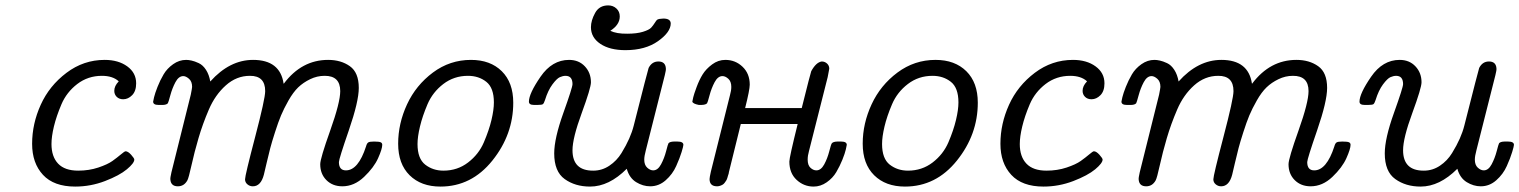

<svg xmlns="http://www.w3.org/2000/svg" viewBox="-20 -686 5634 712"><path d="M99.1 -152.8Q99.1 -227.1 131.1 -297.6Q163.1 -368.2 226.6 -416Q290 -463.9 368.2 -463.9Q418.9 -463.9 451.9 -439.9Q484.9 -416 484.9 -377Q484.9 -348.1 470 -333Q455.1 -317.9 437 -317.9Q421.9 -317.9 412.8 -326.9Q403.8 -335.9 403.8 -349.1Q403.8 -367.2 419.9 -383.8V-384.8Q397.9 -404.8 357.9 -404.8Q306.2 -404.8 266.6 -374.5Q227.1 -344.2 208 -299.6Q189 -254.9 179.9 -217Q170.9 -179.2 170.9 -151.9Q170.9 -105 195.6 -79.1Q220.2 -53.2 270 -53.2Q310.1 -53.2 344.5 -64.7Q378.9 -76.2 397 -89.1Q415 -102.1 428.5 -113.5Q441.9 -125 445.8 -125Q454.6 -125 466.3 -112.1Q478 -99.1 478 -94.2Q478 -81.1 450.4 -58.1Q422.9 -35.2 369.4 -14.6Q315.9 5.9 258.8 5.9Q179.7 5.9 139.4 -37.6Q99.1 -81.1 99.1 -152.8Z M547.9 -309.1Q547.9 -311 551.3 -325.4Q554.7 -339.8 564.2 -364Q573.7 -388.2 586.7 -410.2Q599.6 -432.1 622.1 -448Q644.5 -463.9 670.4 -463.9Q679.2 -463.9 690.4 -461.4Q701.7 -459 717 -451.9Q732.4 -444.8 743.9 -427Q755.4 -409.2 759.8 -383.8Q831.5 -463.9 918.5 -463.9Q1018.6 -463.9 1031.7 -376H1032.7Q1098.6 -463.9 1196.8 -463.9Q1244.6 -463.9 1277.6 -440.4Q1310.5 -417 1310.5 -359.9Q1310.5 -310.1 1273.7 -203.1Q1236.8 -96.2 1236.8 -85Q1236.8 -54.2 1262.7 -54.2Q1308.6 -54.2 1337.4 -143.1Q1340.3 -154.3 1345.5 -157.7Q1350.6 -161.1 1366.7 -161.1Q1385.7 -161.1 1391.6 -158.4Q1397.5 -155.8 1397.5 -148.9Q1397.5 -133.8 1382.1 -99.4Q1366.7 -64.9 1330.1 -30Q1293.5 4.9 1249.5 4.9Q1213.4 4.9 1190.4 -18.1Q1167.5 -41 1167.5 -77.1Q1167.5 -98.1 1204.6 -202.1Q1241.7 -306.2 1241.7 -348.1Q1241.7 -405.3 1183.6 -404.8Q1155.8 -404.8 1130.1 -392.3Q1104.5 -379.9 1085.9 -362.1Q1067.4 -344.2 1050 -313.7Q1032.7 -283.2 1022.2 -258.1Q1011.7 -232.9 999.8 -195.6Q987.8 -158.2 982.2 -136.7Q976.6 -115.2 968.5 -80.6Q960.4 -45.9 958.5 -38.1Q947.3 4.9 917.5 4.9Q906.2 4.9 897.5 -2.4Q888.7 -9.8 888.7 -21Q888.7 -35.2 926 -177.5Q963.4 -319.8 963.4 -348.1Q963.4 -405.3 906.7 -404.8Q856.9 -404.8 817.4 -369.4Q777.8 -334 754.6 -280Q731.4 -226.1 716.1 -173.6Q700.7 -121.1 690.2 -73.5Q679.7 -25.9 674.8 -17.1Q662.6 4.9 639.6 4.9Q613.8 4.9 611.8 -20Q610.8 -25.9 615.7 -46.9L687.5 -335Q692.4 -359.9 692.4 -363.8Q692.4 -383.8 680.9 -393.8Q669.4 -403.8 659.7 -403.8Q642.6 -403.8 630.6 -381.3Q618.7 -358.9 611.6 -332.5Q604.5 -306.2 602.5 -303.2Q597.7 -297.4 584.5 -296.9H567.4Q547.9 -296.9 547.9 -309.1Z M1726.6 -463.9Q1798.3 -463.9 1840.8 -421.9Q1883.3 -379.9 1883.3 -305.2Q1883.3 -187 1805.9 -90.6Q1728.5 5.9 1613.3 5.9Q1541.5 5.9 1499 -36.1Q1456.5 -78.1 1456.5 -153.1Q1456.5 -228 1489.5 -299.1Q1522.5 -370.1 1585.4 -417Q1648.4 -463.9 1726.6 -463.9ZM1528.3 -151.9Q1528.3 -97.7 1556.9 -75.4Q1585.4 -53.2 1624.5 -53.2Q1676.3 -53.2 1715.8 -83.5Q1755.4 -113.8 1774.4 -158.4Q1793.5 -203.1 1802.5 -241Q1811.5 -278.8 1811.5 -306.2Q1811.5 -360.4 1783.4 -382.6Q1755.4 -404.8 1715.3 -404.8Q1663.6 -404.8 1624 -374.5Q1584.5 -344.2 1565.4 -299.6Q1546.4 -254.9 1537.4 -216.8Q1528.3 -178.7 1528.3 -151.9Z M1941.4 -309.1Q1941.4 -338.9 1984.4 -401.4Q2027.3 -463.9 2090.3 -463.9Q2126.5 -463.9 2148.9 -439.9Q2171.4 -416 2171.4 -380.9Q2171.4 -359.9 2137.2 -266.8Q2103 -173.8 2103 -128.9Q2103 -52.7 2180.2 -53.2Q2212.4 -53.2 2239.7 -71.5Q2267.1 -89.8 2284.7 -118.4Q2302.2 -147 2313.2 -171.9Q2324.2 -196.8 2330.1 -220.2Q2383.3 -430.2 2385.3 -434.1Q2397.5 -458 2421.4 -458Q2447.3 -458 2449.2 -433.1Q2450.2 -426.3 2445.3 -407.2L2375 -128.9Q2369.1 -106.9 2369.1 -94.2Q2369.1 -74.2 2380.1 -64.2Q2391.1 -54.2 2402.3 -54.2Q2419.4 -54.2 2431.4 -76.7Q2443.4 -99.1 2450.2 -125.5Q2457 -151.9 2459 -154.8Q2463.9 -160.6 2479 -161.1H2492.2Q2514.2 -161.1 2514.2 -148.9Q2514.2 -144 2507.6 -122.1Q2501 -100.1 2487.5 -70.1Q2474.1 -40 2448.7 -17.6Q2423.3 4.9 2391.1 4.9Q2364.3 4.9 2339.1 -10.5Q2314 -25.9 2304.2 -60.1Q2238.3 5.9 2168 5.9Q2112.8 5.9 2074 -22Q2035.2 -49.8 2035.2 -117.2Q2035.2 -172.4 2069.1 -267.1Q2103 -361.8 2103 -374Q2103 -404.8 2077.1 -404.8Q2067.4 -404.8 2056.2 -399.9Q2044.9 -395 2028.6 -373Q2012.2 -351.1 2001 -314.9Q1997.1 -302.7 1993.2 -299.8Q1989.3 -296.9 1974.1 -296.9H1960Q1941.4 -296.9 1941.4 -309.1ZM2171.4 -585Q2171.4 -609.9 2186.8 -637.9Q2202.1 -666 2235.4 -666Q2253.4 -666 2265.9 -654.5Q2278.3 -643.1 2278.3 -625Q2278.3 -594.2 2243.2 -571.8Q2266.1 -560.5 2306.2 -561Q2341.3 -561 2364.3 -568.1Q2387.2 -575.2 2394.8 -583.5Q2402.3 -591.8 2408.2 -601.3Q2414.1 -610.8 2417 -612.8Q2422.9 -616.7 2439.9 -617.2Q2466.8 -617.2 2467.3 -599.1Q2467.3 -566.9 2420.2 -533.4Q2373 -500 2299.3 -500Q2241.2 -500 2206.3 -523.4Q2171.4 -546.9 2171.4 -585Z M2547.4 -309.1Q2548.3 -314.9 2550.8 -325.4Q2553.2 -335.9 2563.2 -363Q2573.2 -390.1 2585.7 -410.2Q2598.1 -430.2 2620.6 -447Q2643.1 -463.9 2669.9 -463.9Q2707 -463.9 2733.6 -438.5Q2760.3 -413.1 2760.3 -372.1Q2760.3 -353 2743.2 -285.2H2953.1Q2986.3 -418 2988.3 -421.9Q3006.3 -455.1 3027.3 -458Q3038.6 -458 3046.9 -450.4Q3055.2 -442.9 3055.2 -431.2Q3055.2 -430.2 3049.3 -399.9L2980 -126Q2975.1 -108.9 2975.1 -94.2Q2975.1 -73.2 2985.6 -63.7Q2996.1 -54.2 3007.3 -54.2Q3024.4 -54.2 3036.4 -76.2Q3048.3 -98.1 3055.2 -125Q3062 -151.9 3064.9 -154.8Q3069.8 -160.6 3085 -161.1H3099.1Q3120.1 -161.1 3120.1 -148.9Q3120.1 -147 3116.7 -132.1Q3113.3 -117.2 3103.8 -93.5Q3094.2 -69.8 3081.3 -47.9Q3068.4 -25.9 3045.7 -10Q3022.9 5.9 2997.1 5.9Q2960.9 5.9 2934.1 -19Q2907.2 -43.9 2907.2 -86.9Q2907.2 -102.1 2938 -226.1H2727.1Q2725.1 -218.3 2722.2 -206.1Q2719.2 -193.8 2708.3 -149.9Q2697.3 -106 2683.1 -47.9L2682.1 -42Q2680.2 -37.1 2679.7 -34.7Q2679.2 -32.2 2677.2 -26.1Q2675.3 -20 2673.1 -16.6Q2670.9 -13.2 2667.5 -8.5Q2664.1 -3.9 2660.2 -1.5Q2656.2 1 2650.6 2.9Q2645 4.9 2639.2 4.9Q2611.3 4.9 2611.3 -22Q2611.3 -27.8 2616.2 -49.8L2687 -333Q2691.9 -350.1 2691.9 -363.8Q2691.9 -383.8 2680.9 -393.8Q2669.9 -403.8 2659.2 -403.8Q2642.1 -403.8 2630.1 -381.3Q2618.2 -358.9 2611.1 -332Q2604 -305.2 2602.1 -303.2Q2597.2 -297.4 2582 -296.9H2571.3Q2549.3 -301.3 2547.4 -309.1Z M3449.2 -463.9Q3521 -463.9 3563.5 -421.9Q3606 -379.9 3606 -305.2Q3606 -187 3528.6 -90.6Q3451.2 5.9 3335.9 5.9Q3264.2 5.9 3221.7 -36.1Q3179.2 -78.1 3179.2 -153.1Q3179.2 -228 3212.2 -299.1Q3245.1 -370.1 3308.1 -417Q3371.1 -463.9 3449.2 -463.9ZM3251 -151.9Q3251 -97.7 3279.5 -75.4Q3308.1 -53.2 3347.2 -53.2Q3398.9 -53.2 3438.5 -83.5Q3478 -113.8 3497.1 -158.4Q3516.1 -203.1 3525.1 -241Q3534.2 -278.8 3534.2 -306.2Q3534.2 -360.4 3506.1 -382.6Q3478 -404.8 3438 -404.8Q3386.2 -404.8 3346.7 -374.5Q3307.1 -344.2 3288.1 -299.6Q3269 -254.9 3260 -216.8Q3251 -178.7 3251 -151.9Z M3689.9 -152.8Q3689.9 -227.1 3721.9 -297.6Q3753.9 -368.2 3817.4 -416Q3880.9 -463.9 3959 -463.9Q4009.8 -463.9 4042.7 -439.9Q4075.7 -416 4075.7 -377Q4075.7 -348.1 4060.8 -333Q4045.9 -317.9 4027.8 -317.9Q4012.7 -317.9 4003.7 -326.9Q3994.6 -335.9 3994.6 -349.1Q3994.6 -367.2 4010.7 -383.8V-384.8Q3988.8 -404.8 3948.7 -404.8Q3897 -404.8 3857.4 -374.5Q3817.9 -344.2 3798.8 -299.6Q3779.8 -254.9 3770.8 -217Q3761.7 -179.2 3761.7 -151.9Q3761.7 -105 3786.4 -79.1Q3811 -53.2 3860.8 -53.2Q3900.9 -53.2 3935.3 -64.7Q3969.7 -76.2 3987.8 -89.1Q4005.9 -102.1 4019.3 -113.5Q4032.7 -125 4036.6 -125Q4045.4 -125 4057.1 -112.1Q4068.8 -99.1 4068.8 -94.2Q4068.8 -81.1 4041.3 -58.1Q4013.7 -35.2 3960.2 -14.6Q3906.7 5.9 3849.6 5.9Q3770.5 5.9 3730.2 -37.6Q3689.9 -81.1 3689.9 -152.8Z M4138.7 -309.1Q4138.7 -311 4142.1 -325.4Q4145.5 -339.8 4155 -364Q4164.6 -388.2 4177.5 -410.2Q4190.4 -432.1 4212.9 -448Q4235.4 -463.9 4261.2 -463.9Q4270 -463.9 4281.2 -461.4Q4292.5 -459 4307.9 -451.9Q4323.2 -444.8 4334.7 -427Q4346.2 -409.2 4350.6 -383.8Q4422.4 -463.9 4509.3 -463.9Q4609.4 -463.9 4622.6 -376H4623.5Q4689.5 -463.9 4787.6 -463.9Q4835.4 -463.9 4868.4 -440.4Q4901.4 -417 4901.4 -359.9Q4901.4 -310.1 4864.5 -203.1Q4827.6 -96.2 4827.6 -85Q4827.6 -54.2 4853.5 -54.2Q4899.4 -54.2 4928.2 -143.1Q4931.2 -154.3 4936.3 -157.7Q4941.4 -161.1 4957.5 -161.1Q4976.6 -161.1 4982.4 -158.4Q4988.3 -155.8 4988.3 -148.9Q4988.3 -133.8 4972.9 -99.4Q4957.5 -64.9 4920.9 -30Q4884.3 4.9 4840.3 4.9Q4804.2 4.9 4781.2 -18.1Q4758.3 -41 4758.3 -77.1Q4758.3 -98.1 4795.4 -202.1Q4832.5 -306.2 4832.5 -348.1Q4832.5 -405.3 4774.4 -404.8Q4746.6 -404.8 4720.9 -392.3Q4695.3 -379.9 4676.8 -362.1Q4658.2 -344.2 4640.9 -313.7Q4623.5 -283.2 4613 -258.1Q4602.5 -232.9 4590.6 -195.6Q4578.6 -158.2 4573 -136.7Q4567.4 -115.2 4559.3 -80.6Q4551.3 -45.9 4549.3 -38.1Q4538.1 4.9 4508.3 4.9Q4497.1 4.9 4488.3 -2.4Q4479.5 -9.8 4479.5 -21Q4479.5 -35.2 4516.8 -177.5Q4554.2 -319.8 4554.2 -348.1Q4554.2 -405.3 4497.6 -404.8Q4447.8 -404.8 4408.2 -369.4Q4368.7 -334 4345.5 -280Q4322.3 -226.1 4306.9 -173.6Q4291.5 -121.1 4281 -73.5Q4270.5 -25.9 4265.6 -17.1Q4253.4 4.9 4230.5 4.9Q4204.6 4.9 4202.6 -20Q4201.7 -25.9 4206.5 -46.9L4278.3 -335Q4283.2 -359.9 4283.2 -363.8Q4283.2 -383.8 4271.7 -393.8Q4260.3 -403.8 4250.5 -403.8Q4233.4 -403.8 4221.4 -381.3Q4209.5 -358.9 4202.4 -332.5Q4195.3 -306.2 4193.4 -303.2Q4188.5 -297.4 4175.3 -296.9H4158.2Q4138.7 -296.9 4138.7 -309.1Z M5021.5 -309.1Q5021.5 -338.9 5064.5 -401.4Q5107.4 -463.9 5170.4 -463.9Q5206.5 -463.9 5229 -439.9Q5251.5 -416 5251.5 -380.9Q5251.5 -359.9 5217.3 -266.8Q5183.1 -173.8 5183.1 -128.9Q5183.1 -52.7 5260.3 -53.2Q5292.5 -53.2 5319.8 -71.5Q5347.2 -89.8 5364.7 -118.4Q5382.3 -147 5393.3 -171.9Q5404.3 -196.8 5410.2 -220.2Q5463.4 -430.2 5465.3 -434.1Q5477.5 -458 5501.5 -458Q5527.3 -458 5529.3 -433.1Q5530.3 -426.3 5525.4 -407.2L5455.1 -128.9Q5449.2 -106.9 5449.2 -94.2Q5449.2 -74.2 5460.2 -64.2Q5471.2 -54.2 5482.4 -54.2Q5499.5 -54.2 5511.5 -76.7Q5523.4 -99.1 5530.3 -125.5Q5537.1 -151.9 5539.1 -154.8Q5543.9 -160.6 5559.1 -161.1H5572.3Q5594.2 -161.1 5594.2 -148.9Q5594.2 -144 5587.6 -122.1Q5581.1 -100.1 5567.6 -70.1Q5554.2 -40 5528.8 -17.6Q5503.4 4.9 5471.2 4.9Q5444.3 4.9 5419.2 -10.5Q5394 -25.9 5384.3 -60.1Q5318.4 5.9 5248 5.9Q5192.9 5.9 5154.1 -22Q5115.2 -49.8 5115.2 -117.2Q5115.2 -172.4 5149.2 -267.1Q5183.1 -361.8 5183.1 -374Q5183.1 -404.8 5157.2 -404.8Q5147.5 -404.8 5136.2 -399.9Q5125 -395 5108.6 -373Q5092.3 -351.1 5081.1 -314.9Q5077.1 -302.7 5073.2 -299.8Q5069.3 -296.9 5054.2 -296.9H5040Q5021.5 -296.9 5021.5 -309.1Z"/></svg>

Font: CMU Concrete
Style: Italic
Weight: 500
Italic angle: -14.04°
Version: Version 0.7.0